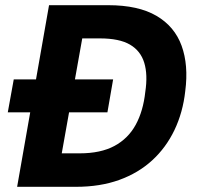

<svg xmlns="http://www.w3.org/2000/svg" viewBox="-20 -720 763 740"><path d="M10 -287 33 -414H416L394 -287ZM46 0 169 -700H397Q513 -700 583 -659Q653 -618 680 -543.5Q707 -469 694 -369Q685 -287 652.5 -219Q620 -151 566.5 -102Q513 -53 439.5 -26.5Q366 0 273 0ZM218 -129H287Q368 -129 421 -157.5Q474 -186 503 -239Q532 -292 540 -366Q550 -432 536 -478Q522 -524 481 -548Q440 -572 365 -572H297Z"/></svg>

Font: DM Sans 11pt Black
Style: Italic
Weight: 900
Italic angle: -10°
Version: Version 4.004;gftools[0.9.30]